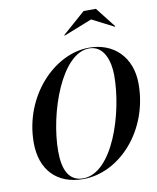

<svg xmlns="http://www.w3.org/2000/svg" viewBox="-104 -1061 941 1151"><g transform="rotate(-10 367.0 -486.0)"><path d="M520.5 -924.5 653.5 -856.5 656 -859.5 560 -982H485L345.5 -859.5L348.5 -856.5ZM309 10C531.5 10 734 -212 734 -495C734 -658 629 -760 478.5 -760C265.5 -760 53.5 -538 53.5 -255C53.5 -92 148 10 309 10ZM478.5 -755.5C570 -755.5 599 -654.5 599 -570C599 -338 488 5.5 309 5.5C217.5 5.5 189 -75.5 189 -180C189 -412 309.5 -755.5 478.5 -755.5Z"/></g></svg>

Font: Bodoni* 36pt Medium
Style: Italic
Weight: 500
Italic angle: -13°
Version: Version 2.3